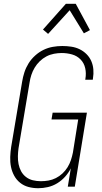

<svg xmlns="http://www.w3.org/2000/svg" viewBox="-20 -986 540 1014"><path d="M182 8Q155 8 130.5 1.5Q106 -5 86.5 -20.5Q67 -36 55 -58Q43 -80 38 -105Q33 -130 34 -157Q35 -184 39 -210L97 -555Q101 -580 109 -604.5Q117 -629 131 -651.5Q145 -674 165.5 -692.5Q186 -711 209.5 -722.5Q233 -734 258.5 -738.5Q284 -743 309 -743Q333 -743 356.5 -739.5Q380 -736 400.5 -726Q421 -716 437 -700Q453 -684 462 -663.5Q471 -643 473 -619.5Q475 -596 471 -572L470 -565H430L431 -570Q436 -599 430 -626Q424 -653 405.5 -672Q387 -691 360.5 -698.5Q334 -706 306 -706Q286 -706 265 -702Q244 -698 225 -688Q206 -678 190 -662.5Q174 -647 163 -628.5Q152 -610 145.5 -590Q139 -570 136 -549L78 -204Q75 -183 74.5 -161.5Q74 -140 78 -119.5Q82 -99 91.5 -81.5Q101 -64 117 -51.5Q133 -39 153.5 -34Q174 -29 196 -29Q216 -29 236 -32.5Q256 -36 275 -45.5Q294 -55 310 -70Q326 -85 337 -103Q348 -121 354.5 -140.5Q361 -160 365 -180L393 -355H252L258 -391H439L375 0H338L354 -97Q342 -73 323.5 -52.5Q305 -32 282 -18Q259 -4 233 2Q207 8 182 8ZM234 -807 207 -830 328 -966H380L455 -827L423 -810L348 -932Z"/></svg>

Font: Iosevka Term Curly Extralight
Style: Italic
Weight: 200
Italic angle: -9°
Designer: Belleve Invis
Foundry: Belleve Invis
Version: Version 32.3.0